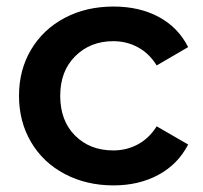

<svg xmlns="http://www.w3.org/2000/svg" viewBox="-20 -560 621 587"><path d="M38.1 -267.1Q38.1 -346.2 75 -408.2Q111.8 -470.2 177.5 -505.1Q243.2 -540 327.1 -540Q406.2 -540 465.6 -508.1Q524.9 -476.1 555.2 -416L459 -359.9Q436 -397 401.6 -415.5Q367.2 -434.1 326.2 -434.1Q256.3 -434.1 210.2 -388.4Q164.1 -342.8 164.1 -267.1Q164.1 -190.9 209.5 -145.5Q254.9 -100.1 326.2 -100.1Q367.2 -100.1 401.6 -118.7Q436 -137.2 459 -173.8L555.2 -118.2Q524.4 -58.1 464.6 -25.6Q404.8 6.8 327.1 6.8Q244.1 6.8 178 -28.1Q111.8 -63 75 -125.5Q38.1 -188 38.1 -267.1Z"/></svg>

Font: Montserrat SemiBold
Style: Regular
Weight: 600
Designer: Julieta Ulanovsky
Foundry: Julieta Ulanovsky
Version: Version 7.200